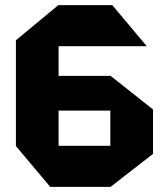

<svg xmlns="http://www.w3.org/2000/svg" viewBox="-20 -727 645 747"><path d="M175.4 0 41.9 -158.8V-159.8H409.3V0ZM41.9 -159.8V-430.9L207.9 -296.8V-159.8ZM207.9 -296.8 41.9 -430.9V-431.9H409.3V-296.8ZM41.9 -431.9V-570.4L206.9 -707H207.9V-431.9ZM409.3 0V-431.9H410.3L575.3 -301.1V-128.3L410.3 0ZM207.9 -547.2V-707H416.8L550.3 -548.2V-547.2Z"/></svg>

Font: Foldit Thin
Style: Regular
Weight: 100
Designer: Sophia Tai
Foundry: Sophia Tai
Version: Version 1.003